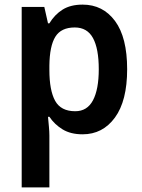

<svg xmlns="http://www.w3.org/2000/svg" viewBox="-20 -572 615 832"><path d="M338 -552Q426 -552 478.5 -481Q531 -410 531 -272Q531 -135 478 -62.5Q425 10 338 10Q286 10 251 -11.5Q216 -33 194 -66H188Q190 -44 192 -22.5Q194 -1 194 15V240H74V-542H172L188 -471H194Q217 -509 251.5 -530.5Q286 -552 338 -552ZM304 -453Q245 -453 220 -413Q195 -373 194 -288V-269Q194 -180 219 -135Q244 -90 306 -90Q358 -90 383 -137.5Q408 -185 408 -272Q408 -361 383 -407Q358 -453 304 -453Z"/></svg>

Font: Noto Sans Gujarati SemiCondensed SemiBold
Style: Regular
Weight: 600
Width: 4
Designer: Jelle Bosma - Monotype Design Team, Universal Thirst
Foundry: Monotype Imaging Inc.
Version: Version 2.106; ttfautohint (v1.8.4.7-5d5b)